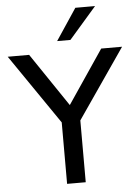

<svg xmlns="http://www.w3.org/2000/svg" viewBox="-82 -1000 750 1047"><g transform="rotate(-5 293.0 -476.5)"><path d="M344.2 0V-338.4L606 -718.8H491.7L294.4 -426.8L97.2 -718.8H-20L242.2 -336.4V0ZM328.6 -780.3 478.5 -952.6H370.6L255.9 -780.3Z"/></g></svg>

Font: Winston
Style: Regular
Weight: 400
Designer: Vernon Adams, Kim Jin-seong, David Berlow, Cristiano Sobral
Foundry: The Winston Project Authors
Version: Version 3.004